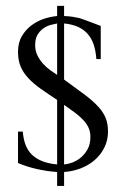

<svg xmlns="http://www.w3.org/2000/svg" viewBox="-20 -612 421 645"><path d="M342.8 -170.4Q342.8 -140.1 330.3 -115.7Q317.9 -91.3 297.4 -73.7Q276.9 -56.2 250.2 -46.1Q223.6 -36.1 195.3 -34.2V12.7H171.9V-34.2Q155.8 -35.2 137.9 -37.8Q120.1 -40.5 102.8 -44.4Q85.4 -48.3 69.6 -53.5Q53.7 -58.6 40.5 -64.5V-169.9H56.6Q60.5 -116.7 89.1 -90.6Q117.7 -64.5 171.9 -59.6V-276.4Q140.6 -296.9 116.2 -314.2Q91.8 -331.5 75 -349.6Q58.1 -367.7 49.3 -388.7Q40.5 -409.7 40.5 -437.5Q40.5 -469.2 54 -491.5Q67.4 -513.7 87.4 -528.1Q107.4 -542.5 130.1 -549.6Q152.8 -556.6 171.9 -558.1V-592.3H195.3V-558.1Q210.4 -557.6 223.4 -555.7Q236.3 -553.7 246.6 -551.3Q252 -549.8 270 -543.2Q288.1 -536.6 318.4 -524.9V-413.6H303.7Q301.8 -439.9 295.2 -460.7Q288.6 -481.4 275.6 -496.8Q262.7 -512.2 243.2 -521.2Q223.6 -530.3 195.3 -533.2V-344.7Q236.8 -314.9 264.9 -293.7Q293 -272.5 310.3 -253.4Q327.6 -234.4 335.2 -215.1Q342.8 -195.8 342.8 -170.4ZM171.9 -533.2Q163.1 -531.7 150.4 -528.3Q137.7 -524.9 126 -516.8Q114.3 -508.8 106.2 -495.4Q98.1 -481.9 98.1 -460.4Q98.1 -440.9 106 -425.3Q113.8 -409.7 125 -397.5Q136.2 -385.3 149.2 -376Q162.1 -366.7 171.9 -360.4ZM283.7 -152.3Q283.7 -168.9 277.8 -182.1Q272 -195.3 260.7 -207.8Q249.5 -220.2 232.9 -232.7Q216.3 -245.1 195.3 -259.8V-59.6Q205.6 -60.1 220.7 -65.2Q235.8 -70.3 249.8 -81.3Q263.7 -92.3 273.7 -109.6Q283.7 -127 283.7 -152.3Z"/></svg>

Font: Surma
Style: Regular
Weight: 400
Designer: Sue Lloyd-Williams
Foundry: Sylheti Translation And Research
Version: Version 3.000